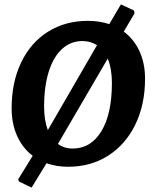

<svg xmlns="http://www.w3.org/2000/svg" viewBox="-20 -748 690 875"><path d="M641 -389Q641 -272 597 -181Q553 -90 473.5 -39Q394 12 290 12Q238 12 192 -4L124 107L66 79L63 69L129 -38Q83 -73 58 -128.5Q33 -184 33 -255Q33 -372 76 -462.5Q119 -553 198 -603Q277 -653 380 -653Q434 -653 478 -638L531 -728L591 -700L593 -687L544 -604Q590 -570 615.5 -515Q641 -460 641 -389ZM181 -262Q181 -200 198 -155L422 -542Q392 -561 356 -561Q303 -561 263.5 -525.5Q224 -490 202.5 -422.5Q181 -355 181 -262ZM490 -370Q490 -434 471 -481L244 -92Q273 -71 311 -71Q394 -71 442 -150Q490 -229 490 -370Z"/></svg>

Font: Alegreya SC
Style: Bold Italic
Weight: 700
Italic angle: -7°
Designer: Juan Pablo del Peral
Foundry: Huerta Tipografica
Version: Version 2.007; ttfautohint (v1.6)